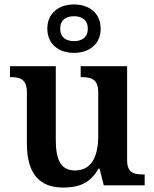

<svg xmlns="http://www.w3.org/2000/svg" viewBox="-20 -834 695 864"><path d="M313 -596C380 -596 433 -634 433 -705C433 -776 380 -814 313 -814C246 -814 193 -776 193 -705C193 -634 246 -596 313 -596ZM313 -649C279 -649 251 -664 251 -705C251 -746 279 -761 313 -761C347 -761 375 -746 375 -705C375 -664 347 -649 313 -649ZM264 10C327 10 383 -4 423 -75H428L447 0H631V-49H625C584 -49 552 -55 552 -113V-536H343V-487H346C387 -487 422 -480 422 -420V-223C422 -128 391 -67 318 -67C250 -67 231 -120 231 -207V-536H25V-487H27C74 -487 101 -476 101 -417V-187C101 -51 159 10 264 10Z"/></svg>

Font: Noto Serif Semi
Style: Regular
Weight: 600
Designer: Monotype Design Team
Foundry: Monotype Imaging Inc.
Version: Version 1.002